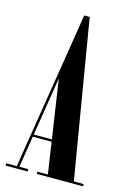

<svg xmlns="http://www.w3.org/2000/svg" viewBox="-113 -758 559 814"><g transform="rotate(15 166.0 -350.5)"><path d="M-4.5 0V-10H42L153 -701H177L292.5 -10H335.5V0H132.5V-10H178.5L158 -148H75L53.5 -10H92.5V0ZM77 -158H156.5L118 -415.5Z"/></g></svg>

Font: Imbue 100pt SemiBold
Style: Regular
Weight: 600
Designer: Tyler Finck
Foundry: Etcetera Type Company
Version: Version 1.102; ttfautohint (v1.8.3)